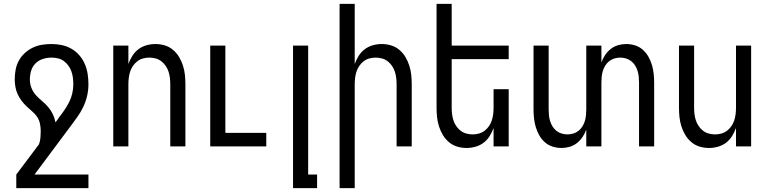

<svg xmlns="http://www.w3.org/2000/svg" viewBox="-20 -755 3957 990"><path d="M436 215H64V145L181 -11Q187 -27 188.5 -44.5Q190 -62 190 -79Q190 -98 186 -117.5Q182 -137 171 -153Q160 -169 145 -181.5Q130 -194 116 -207.5Q102 -221 90.5 -236.5Q79 -252 71 -269.5Q63 -287 59.5 -306.5Q56 -326 56 -345Q56 -370 60.5 -395Q65 -420 77 -442Q89 -464 107.5 -481Q126 -498 148.5 -509Q171 -520 196 -524Q221 -528 246 -528Q273 -528 299 -522.5Q325 -517 348.5 -503.5Q372 -490 389.5 -469.5Q407 -449 417.5 -424.5Q428 -400 432 -373.5Q436 -347 436 -320Q436 -290 429 -260Q422 -230 409 -203Q396 -176 378.5 -151.5Q361 -127 343 -103L158 145H436ZM266 -124 281 -144Q281 -145 282 -146L283 -148Q298 -167 311.5 -186.5Q325 -206 336 -227.5Q347 -249 352.5 -272.5Q358 -296 358 -320Q358 -337 356 -353.5Q354 -370 348.5 -386Q343 -402 333 -416Q323 -430 309.5 -440Q296 -450 279.5 -454Q263 -458 246 -458Q223 -458 201 -451Q179 -444 163 -428Q147 -412 140.5 -390Q134 -368 134 -345Q134 -323 142 -302Q150 -281 165 -264.5Q180 -248 197 -234Q214 -220 228.5 -203Q243 -186 252.5 -166Q262 -146 266 -124Z M564 0V-520H642V-425Q650 -447 662.5 -467Q675 -487 693.5 -501Q712 -515 735 -521.5Q758 -528 781 -528Q806 -528 829.5 -521Q853 -514 872 -498Q891 -482 903.5 -461Q916 -440 923.5 -416.5Q931 -393 933.5 -368.5Q936 -344 936 -320V0H858V-320Q858 -337 856 -353.5Q854 -370 849 -385.5Q844 -401 834.5 -415Q825 -429 812 -439Q799 -449 783 -453.5Q767 -458 750 -458Q733 -458 717 -453.5Q701 -449 688 -439Q675 -429 665.5 -415Q656 -401 651 -385.5Q646 -370 644 -353.5Q642 -337 642 -320V0Z M1064 0V-520H1142V-70H1353V0Z M1491 215V-520H1569V145H1615V215Z M1731 215V-735H1809V-425Q1817 -447 1829.5 -467Q1842 -487 1860.5 -501Q1879 -515 1902 -521.5Q1925 -528 1948 -528Q1973 -528 1996.5 -521Q2020 -514 2039 -498Q2058 -482 2070.5 -461Q2083 -440 2090.5 -416.5Q2098 -393 2100.5 -368.5Q2103 -344 2103 -320V0H2025V-320Q2025 -337 2023 -353.5Q2021 -370 2016 -385.5Q2011 -401 2001.5 -415Q1992 -429 1979 -439Q1966 -449 1950 -453.5Q1934 -458 1917 -458Q1900 -458 1884 -453.5Q1868 -449 1855 -439Q1842 -429 1832.5 -415Q1823 -401 1818 -385.5Q1813 -370 1811 -353.5Q1809 -337 1809 -320V215Z M2386 8Q2361 8 2337.5 1Q2314 -6 2295 -22Q2276 -38 2263.5 -59Q2251 -80 2243.5 -103.5Q2236 -127 2233.5 -151.5Q2231 -176 2231 -200V-735H2309V-520H2603V-450H2309V-200Q2309 -183 2311 -166.5Q2313 -150 2318 -134.5Q2323 -119 2332.5 -105Q2342 -91 2355 -81Q2368 -71 2384 -66.5Q2400 -62 2417 -62Q2434 -62 2450 -66.5Q2466 -71 2479 -81Q2492 -91 2501.5 -105Q2511 -119 2516 -134.5Q2521 -150 2523 -166.5Q2525 -183 2525 -200V-295H2603V0H2525V-95Q2517 -73 2504.5 -53Q2492 -33 2473.5 -19Q2455 -5 2432 1.5Q2409 8 2386 8Z M2875 8Q2852 8 2829.5 1Q2807 -6 2789.5 -21.5Q2772 -37 2760.5 -57.5Q2749 -78 2742.5 -100Q2736 -122 2733.5 -145Q2731 -168 2731 -191V-520H2809V-191Q2809 -176 2810.5 -160.5Q2812 -145 2816.5 -130.5Q2821 -116 2829 -103Q2837 -90 2849 -80.5Q2861 -71 2876 -66.5Q2891 -62 2906 -62Q2921 -62 2936 -66.5Q2951 -71 2963 -80.5Q2975 -90 2983 -103Q2991 -116 2995.5 -130.5Q3000 -145 3001.5 -160.5Q3003 -176 3003 -191V-520H3081V-433Q3088 -453 3100 -471Q3112 -489 3129 -502.5Q3146 -516 3167 -522Q3188 -528 3209 -528Q3232 -528 3254.5 -521Q3277 -514 3294.5 -498.5Q3312 -483 3323.5 -462.5Q3335 -442 3341.5 -420Q3348 -398 3350.5 -375Q3353 -352 3353 -329V0H3275V-329Q3275 -344 3273.5 -359.5Q3272 -375 3267.5 -389.5Q3263 -404 3255 -417Q3247 -430 3235 -439.5Q3223 -449 3208 -453.5Q3193 -458 3178 -458Q3163 -458 3148 -453.5Q3133 -449 3121 -439.5Q3109 -430 3101 -417Q3093 -404 3088.5 -389.5Q3084 -375 3082.5 -359.5Q3081 -344 3081 -329V0H3003V-87Q2996 -67 2984 -49Q2972 -31 2955 -17.5Q2938 -4 2917 2Q2896 8 2875 8Z M3636 8Q3611 8 3587.5 1Q3564 -6 3545 -22Q3526 -38 3513.5 -59Q3501 -80 3493.5 -103.5Q3486 -127 3483.5 -151.5Q3481 -176 3481 -200V-520H3559V-200Q3559 -183 3561 -166.5Q3563 -150 3568 -134.5Q3573 -119 3582.5 -105Q3592 -91 3605 -81Q3618 -71 3634 -66.5Q3650 -62 3667 -62Q3684 -62 3700 -66.5Q3716 -71 3729 -81Q3742 -91 3751.5 -105Q3761 -119 3766 -134.5Q3771 -150 3773 -166.5Q3775 -183 3775 -200V-520H3853V0H3775V-95Q3767 -73 3754.5 -53Q3742 -33 3723.5 -19Q3705 -5 3682 1.5Q3659 8 3636 8Z"/></svg>

Font: Huly
Style: Regular
Weight: 400
Designer: Belleve Invis
Foundry: Belleve Invis
Version: Version 33.2.5; ttfautohint (v1.8.4)